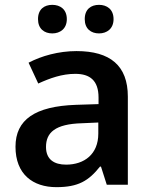

<svg xmlns="http://www.w3.org/2000/svg" viewBox="-20 -763 626 793"><path d="M137 -684C137 -644 163 -625 196 -625C228 -625 256 -644 256 -684C256 -725 228 -743 196 -743C163 -743 137 -725 137 -684ZM330 -684C330 -644 356 -625 389 -625C421 -625 449 -644 449 -684C449 -725 421 -743 389 -743C356 -743 330 -725 330 -684ZM296 -552C222 -552 151 -532 98 -504L138 -418C186 -440 236 -458 291 -458C351 -458 387 -431 387 -360V-333L293 -330C125 -324 44 -269 44 -157C44 -43 116 10 213 10C303 10 346 -16 393 -75H397L421 0H508V-364C508 -492 435 -552 296 -552ZM319 -254 386 -257V-211C386 -126 328 -83 253 -83C204 -83 170 -104 170 -156C170 -215 207 -251 319 -254Z"/></svg>

Font: Noto Sans New Tai Lue Semibold
Style: Regular
Weight: 600
Designer: Monotype Design Team
Foundry: Monotype Imaging Inc.
Version: Version 2.004